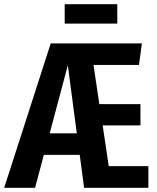

<svg xmlns="http://www.w3.org/2000/svg" viewBox="-38 -900 754 920"><path d="M483 -104H673V0H365L344 -158H172L130 0H-18L205 -692H642L628 -589H410L438 -401H635V-299H454ZM200 -261H330L287 -587ZM524 -787H272V-880H524Z"/></svg>

Font: Fira Sans Extra Condensed SemiBold
Style: Regular
Weight: 600
Width: 1
Designer: Carrois Corporate & Edenspiekermann AG
Foundry: Carrois Corporate GbR & Edenspiekermann AG
Version: Version 4.203